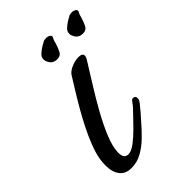

<svg xmlns="http://www.w3.org/2000/svg" viewBox="-165 -587 660 660"><g transform="rotate(-45 164.5 -257.0)"><path d="M76 5Q48 5 33.5 -13.5Q19 -32 19 -65Q19 -80 22 -98Q26 -120 37.5 -149.5Q49 -179 64 -208.5Q79 -238 91 -259Q99 -273 110 -291.5Q121 -310 131 -326L154 -363Q161 -377 180.5 -385.5Q200 -394 216 -394Q236 -394 236 -382Q236 -375 230 -366Q211 -335 185.5 -294.5Q160 -254 136 -211Q112 -168 96.5 -129.5Q81 -91 81 -64Q81 -36 102 -36Q117 -36 136.5 -51Q156 -66 175 -85Q194 -104 204 -115L224 -136Q229 -141 233 -146.5Q237 -152 241 -157Q245 -162 250 -162Q261 -162 261 -149Q261 -144 256 -136Q245 -122 234 -109Q223 -96 211 -83Q194 -63 173 -42.5Q152 -22 128 -8.5Q104 5 76 5ZM160 -440Q150 -440 142 -444.5Q134 -449 129 -461Q126 -466 126 -472Q126 -486 137 -494Q152 -507 167 -514Q170 -517 175 -518Q180 -519 184 -519Q193 -519 199.5 -514.5Q206 -510 202 -502Q199 -498 197.5 -492.5Q196 -487 194 -480Q190 -467 183.5 -453.5Q177 -440 160 -440ZM285 -440Q275 -440 267 -444.5Q259 -449 254 -461Q251 -466 251 -472Q251 -486 262 -494Q277 -507 292 -514Q295 -517 300 -518Q305 -519 309 -519Q318 -519 324.5 -514.5Q331 -510 327 -502Q324 -498 322.5 -492.5Q321 -487 319 -480Q315 -467 308.5 -453.5Q302 -440 285 -440Z"/></g></svg>

Font: Birthstone Bounce Medium
Style: Regular
Weight: 500
Designer: Robert E. Leuschke
Foundry: Rob Leuschke
Version: Version 1.010; ttfautohint (v1.8.3)